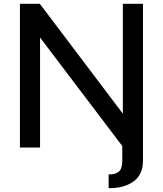

<svg xmlns="http://www.w3.org/2000/svg" viewBox="-20 -770 850 1002"><path d="M726.1 -750V67.9Q726.1 141.6 676.5 177.2Q627 212.9 546.9 211.9V140.1Q581.1 141.1 599.6 126.2Q618.2 111.3 618.2 67.9V-7.8L189 -574.2V0H84V-750H188L621.1 -176.8V-750Z"/></svg>

Font: Oakes Grotesk Medium
Style: Regular
Weight: 500
Designer: Samuel Oakes
Foundry: Samuel Oakes
Version: Version 1.000;PS 001.000;hotconv 1.0.88;makeotf.lib2.5.64775